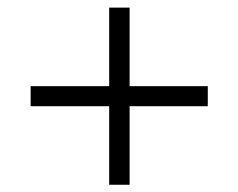

<svg xmlns="http://www.w3.org/2000/svg" viewBox="-20 -634 642 517"><path d="M539.5 -348H329V-136.5H274V-348H62.5V-402H274V-613.5H329V-402H539.5Z"/></svg>

Font: Russisch Sans Light
Style: Regular
Weight: 300
Designer: Michael Sharanda (font) & Cristiano Sobral (main changes)
Foundry: Michael Sharanda
Version: Version 2.00;September 8, 2020;FontCreator 13.0.0.2681 64-bi